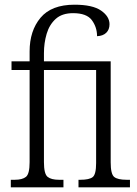

<svg xmlns="http://www.w3.org/2000/svg" viewBox="-20 -797 583 817"><path d="M26 0V-32H43Q75 -32 90.5 -44.5Q106 -57 106 -107V-499H29V-536H106V-578Q106 -666 152.5 -721.5Q199 -777 297 -777Q374 -777 410 -752Q446 -727 446 -694Q446 -671 432 -657.5Q418 -644 393 -643Q393 -681 371 -711Q349 -741 291 -741Q244 -741 217 -716.5Q190 -692 178.5 -653Q167 -614 167 -571V-536H451V-106Q451 -56 466 -44Q481 -32 519 -32H533V0H314V-32H322Q360 -32 374.5 -43.5Q389 -55 389 -103V-499H167V-107Q167 -57 182.5 -44.5Q198 -32 231 -32H250V0Z"/></svg>

Font: Noto Serif Condensed Light
Style: Regular
Weight: 300
Width: 3
Designer: Monotype Design Team
Foundry: Monotype Imaging Inc.
Version: Version 2.013